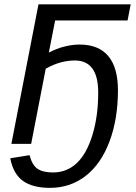

<svg xmlns="http://www.w3.org/2000/svg" viewBox="-20 -679 640 906"><path d="M210.4 -430.7Q244.6 -449.2 282.7 -459Q320.8 -468.8 355.5 -468.8Q445.3 -468.8 491 -414.3Q536.6 -359.9 536.6 -253.4Q536.6 -118.7 497.1 -12.5Q457.5 93.8 384.8 150.6Q312 207.5 215.8 207.5Q134.8 207.5 88.9 175Q43 142.6 28.3 67.9L119.6 53.2Q131.3 99.6 156.7 117.2Q182.1 134.8 230.5 134.8Q294.9 134.8 341.8 91.1Q388.7 47.4 416 -41.5Q443.4 -130.4 443.4 -242.2Q443.4 -393.6 333 -393.6Q302.2 -393.6 269.3 -385.3Q236.3 -377 195.8 -355L127 0H33.7L161.6 -658.7H596.7L582 -582.5H240.2Z"/></svg>

Font: Cousine
Style: Italic
Weight: 400
Italic angle: -12°
Monospace: yes
Designer: Steve Matteson
Foundry: Monotype Imaging Inc.
Version: Version 1.21